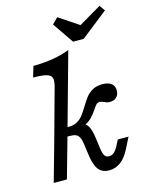

<svg xmlns="http://www.w3.org/2000/svg" viewBox="-123 -897 771 987"><g transform="rotate(-15 262.5 -404.0)"><path d="M79 -550.8 96 -608.1Q154 -608.9 202 -616.9Q250 -625 290.3 -641.1L169.4 -206.5H99.2L173.4 -475.8Q181.5 -505.6 177.4 -521.4Q173.4 -537.1 150.8 -544Q128.2 -550.8 79 -550.8ZM99.2 -206.5H169.4L111.3 0H41.1ZM252.4 -87.1 243.5 -150.8Q240.3 -175 233.9 -188.3Q227.4 -201.6 215.7 -206.9Q204 -212.1 183.9 -212.1H153.2L165.3 -258.9H191.1Q217.7 -258.9 236.3 -269.8Q254.8 -280.6 266.9 -296.4Q279 -312.1 295.2 -338.7Q312.9 -367.7 326.2 -384.7Q339.5 -401.6 360.9 -413.7Q382.3 -425.8 412.9 -425.8Q444.4 -425.8 460.9 -412.9Q477.4 -400 477.4 -375.8Q477.4 -354 464.1 -340.7Q450.8 -327.4 428.2 -327.4Q419.4 -327.4 412.5 -329.4Q405.6 -331.5 397.6 -335.5Q391.9 -337.9 386.7 -339.5Q381.5 -341.1 376.6 -341.1Q365.3 -341.1 358.5 -334.3Q351.6 -327.4 341.9 -312.1Q326.6 -288.7 310.1 -271.8Q293.5 -254.8 262.9 -241.1V-256.5Q283.1 -248.4 293.5 -228.2Q304 -208.1 309.7 -166.9L317.7 -106.5Q321.8 -80.6 329.4 -69.8Q337.1 -58.9 352.4 -58.9Q366.9 -58.9 379 -69.4Q391.1 -79.8 402.4 -102.4L416.9 -130.6H474.2L444.4 -71.8Q423.4 -29.8 396 -9.3Q368.5 11.3 333.9 11.3Q298.4 11.3 279 -12.1Q259.7 -35.5 252.4 -87.1ZM525 -788.7 381.5 -675.8H325L248.4 -787.9L279 -818.5L408.9 -731.5L341.9 -723.4L504 -818.5Z"/></g></svg>

Font: Playfair Micro SmCond SmLight
Style: Italic
Weight: 360
Width: 4
Italic angle: -15.6°
Designer: Claus Eggers Sørensen
Foundry: Claus Eggers Sørensen
Version: Version 2.203;Glyphs 3.3 (3326)